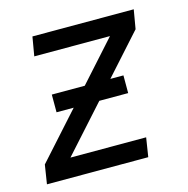

<svg xmlns="http://www.w3.org/2000/svg" viewBox="-83 -600 667 681"><g transform="rotate(-15 250.0 -260.0)"><path d="M8 0 19 -70 170 -238H107V-303H228L360 -450H82L94 -520H466L454 -450L322 -303H370V-238H264L113 -70H391L380 0Z"/></g></svg>

Font: Iosevka Algr
Style: Italic
Weight: 400
Italic angle: -9°
Monospace: yes
Designer: Belleve Invis
Foundry: Belleve Invis
Version: Version 26.0.2; ttfautohint (v1.8.3)